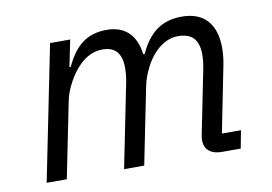

<svg xmlns="http://www.w3.org/2000/svg" viewBox="-62 -625 1024 723"><g transform="rotate(-10 450.0 -264.0)"><path d="M166 -516H243L222 -414H227Q254 -473 291.5 -500.5Q329 -528 384 -528Q437 -528 467.5 -498Q498 -468 504 -414H510Q536 -472 575 -500Q614 -528 671 -528Q735 -528 768 -491Q801 -454 801 -386Q801 -354 794 -319L744 -68H817L804 0H732Q701 0 683.5 -14.5Q666 -29 666 -57Q666 -65 669 -80L717 -319Q723 -349 723 -374Q723 -416 704 -437Q685 -458 644 -458Q598 -458 557 -417Q534 -394 516.5 -358Q499 -322 493 -288L435 0H358L422 -318Q428 -348 428 -376Q428 -458 356 -458Q307 -458 267 -418Q241 -392 222 -356Q203 -320 197 -288L139 0H62Z"/></g></svg>

Font: iA Writer Duo S
Style: Italic
Weight: 400
Italic angle: -9.5°
Designer: Mike Abbink, Paul van der Laan, Pieter van Rosmalen, Oliver Reichenstein
Foundry: Bold Monday and Information Architects Inc.
Version: Version 2.000